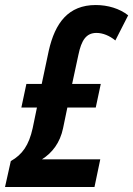

<svg xmlns="http://www.w3.org/2000/svg" viewBox="-38 -744 530 764"><path d="M5 -103 -18 0H338L361 -110H129C170 -136 201 -176 213 -234L230 -316H343L363 -410H249L274 -526C286 -584 305 -613 346 -613C371 -613 398 -602 421 -583L472 -683C438 -710 391 -724 343 -724C234 -724 181 -653 156 -542L128 -410H67L47 -316H109L92 -234C77 -166 51 -129 5 -103Z"/></svg>

Font: Noto Sans ExtraCondensed
Style: Bold Italic
Weight: 700
Width: 2
Italic angle: -12°
Designer: Monotype Design Team
Foundry: Monotype Imaging Inc.
Version: Version 2.013